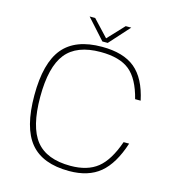

<svg xmlns="http://www.w3.org/2000/svg" viewBox="-127 -978 1012 1105"><g transform="rotate(15 379.5 -425.0)"><path d="M646 -222H679Q638 -95 569 -37.5Q500 20 385 20Q227 20 153.5 -68.5Q80 -157 80 -350Q80 -543 153.5 -631.5Q227 -720 385 -720Q513 -720 582.5 -662.5Q652 -605 679 -478H646Q617 -593 558 -641Q499 -689 385 -689Q243 -689 179 -609Q115 -529 115 -350Q115 -171 179 -91Q243 -11 385 -11Q486 -11 546 -59Q606 -107 646 -222ZM518 -870 410 -750H378L270 -870H303L394 -773L485 -870Z"/></g></svg>

Font: Fivo Sans Thin
Style: Regular
Weight: 250
Foundry: Alexander Slobzheninov
Version: 1.0